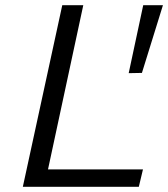

<svg xmlns="http://www.w3.org/2000/svg" viewBox="-20 -720 648 740"><path d="M68 0 220 -700H301L165 -67H531L515 0ZM527 -439 476 -438 532 -700H608Z"/></svg>

Font: Isabella Sans
Style: Italic
Weight: 400
Italic angle: -12°
Designer: Christian Thalmann (Catharsis Fonts), Cristiano Sobral
Foundry: The Isabella Sans Project Authors
Version: Version 2.026; ttfautohint (v1.8.4.7-5d5b-dirty)